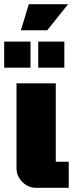

<svg xmlns="http://www.w3.org/2000/svg" viewBox="-48 -899 361 919"><path d="M281 -125V0H125Q87 0 59 -28Q31 -56 31 -94V-500H219V-125ZM278 -879 178 -754H52L90 -879ZM98 -575H-28V-700H98ZM260 -575H135V-700H260Z"/></svg>

Font: CostaRica
Style: Normal
Weight: 900
Version: Version 1.3